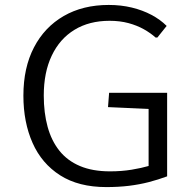

<svg xmlns="http://www.w3.org/2000/svg" viewBox="-20 -740 763 769"><path d="M405.8 9.3Q294.9 9.3 220.9 -37.8Q147 -85 110.4 -167.7Q73.7 -250.5 73.7 -356.9Q73.7 -468.8 116 -550Q158.2 -631.3 235.1 -675.8Q312 -720.2 415.5 -720.2Q464.8 -720.2 508.1 -709.7Q551.3 -699.2 586.7 -680.4Q622.1 -661.6 647.5 -636.2L610.4 -589.8H603Q583.5 -607.4 556.2 -622.8Q528.8 -638.2 494.4 -647.5Q460 -656.7 418.9 -656.7Q337.4 -656.7 278.3 -620.6Q219.2 -584.5 187.3 -517.3Q155.3 -450.2 155.3 -357.4Q155.3 -288.1 170.7 -232.2Q186 -176.3 218 -136.2Q250 -96.2 300.3 -75Q350.6 -53.7 420.4 -53.7Q467.3 -53.7 507.1 -60.3Q546.9 -66.9 575.2 -75.2V-303.7L412.6 -311L417 -368.2H649.4V-33.7Q613.8 -20.5 576.2 -10.7Q538.6 -1 496.6 4.2Q454.6 9.3 405.8 9.3Z"/></svg>

Font: Comme Light
Style: Regular
Weight: 300
Version: Version 1.000;gftools[0.9.27]